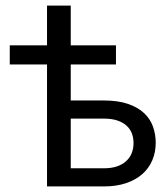

<svg xmlns="http://www.w3.org/2000/svg" viewBox="-20 -668 603 688"><path d="M352.5 -65Q379.5 -65 399.2 -71.8Q419 -78.5 432.2 -90.8Q445.5 -103 452 -119.5Q458.5 -136 458.5 -155.5Q458.5 -173.5 452.8 -189.2Q447 -205 434.2 -217Q421.5 -229 401.2 -236Q381 -243 351.5 -243H233.5V-65ZM351 -308Q403.5 -308 439.2 -295.5Q475 -283 497 -262Q519 -241 528.5 -213.5Q538 -186 538 -156.5Q538 -122.5 525.8 -93.8Q513.5 -65 490 -44.2Q466.5 -23.5 432 -11.8Q397.5 0 353 0H148.5V-437H15V-505.5H148.5V-648H233.5V-505.5H395.5V-437H233.5V-308Z"/></svg>

Font: Lato 2
Style: Regular
Weight: 400
Designer: Lukasz Dziedzic with Adam Twardoch and Botio Nikoltchev
Foundry: tyPoland Lukasz Dziedzic
Version: Version 2.015; 2015-08-06; http://www.latofonts.com/